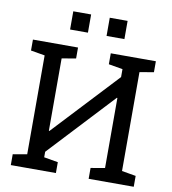

<svg xmlns="http://www.w3.org/2000/svg" viewBox="-96 -988 961 1071"><g transform="rotate(10 384.5 -452.5)"><path d="M37.6 0V-61.5L117.2 -75.2V-635.3L37.6 -648.9V-710.9H293V-648.9L213.4 -635.3V-225.6L216.3 -224.6L558.1 -590.3V-635.3L478.5 -648.9V-710.9H733.9V-648.9L654.3 -635.3V-75.2L733.9 -61.5V0H478.5V-61.5L558.1 -75.2V-471.7L555.2 -472.7L213.4 -106.4V-75.2L293 -61.5V0ZM438.5 -802.2V-905.3H539.6V-802.2ZM231.9 -802.2V-905.3H333V-802.2Z"/></g></svg>

Font: Roboto Slab
Style: Regular
Weight: 400
Designer: Google
Version: Version 2.000; ttfautohint (v1.8.1.43-b0c9)